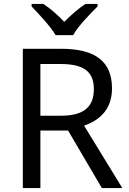

<svg xmlns="http://www.w3.org/2000/svg" viewBox="-20 -964 662 984"><path d="M265 -784H355C379 -829 442 -893 480 -931V-944H418C383 -921 345 -888 309 -852C276 -888 237 -921 202 -944H142V-931C178 -893 239 -829 265 -784ZM294 -714H97V0H187V-295H329L502 0H607L411 -320C483 -345 554 -397 554 -511C554 -647 471 -714 294 -714ZM289 -636C406 -636 461 -600 461 -507C461 -417 410 -371 294 -371H187V-636Z"/></svg>

Font: Noto Sans Mahajani
Style: Regular
Weight: 400
Designer: Monotype Design Team
Foundry: Monotype Imaging Inc.
Version: Version 2.003